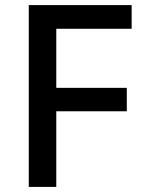

<svg xmlns="http://www.w3.org/2000/svg" viewBox="-20 -734 563 754"><path d="M93 0V-714H497V-621H201V-389H478V-297H201V0Z"/></svg>

Font: Noto Sans Symbols Medium
Style: Regular
Weight: 500
Version: Version 2.002